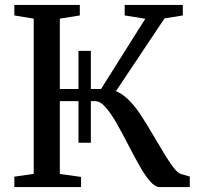

<svg xmlns="http://www.w3.org/2000/svg" viewBox="-20 -763 806 783"><path d="M38.5 0V-42.5L117.5 -54V-687L38.5 -700V-743H305.5V-700L224 -687V-400H300V-555.5H350.5V-400H392L572.5 -686.5L488.5 -700V-743H725.5V-700L651 -688L453 -391.5Q481.5 -379.5 508.5 -351.8Q535.5 -324 559 -286.5Q582.5 -250 605.2 -211Q628 -172 648.8 -137.8Q669.5 -103.5 687 -80.5Q704.5 -57.5 717.5 -53.5L754 -43V0H631Q612 0 590.5 -25.5Q569 -51 546.8 -90.8Q524.5 -130.5 501.5 -175.2Q478.5 -220 455.8 -260Q433 -300 411 -325.2Q389 -350.5 368 -350.5H350.5V-181H300V-350.5H224V-53.5L310.5 -41.5V0Z"/></svg>

Font: Merriweather 48pt
Style: Regular
Weight: 400
Version: Version 2.100